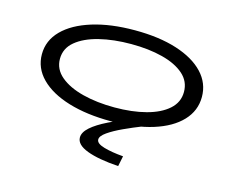

<svg xmlns="http://www.w3.org/2000/svg" viewBox="-96 -609 1192 969"><g transform="rotate(15 500.0 -125.0)"><path d="M497 8Q371 8 275.5 -21Q180 -50 127 -103.5Q74 -157 74 -229Q74 -301 127 -354.5Q180 -408 275.5 -437.5Q371 -467 497 -467Q624 -467 716.5 -437.5Q809 -408 859.5 -354.5Q910 -301 910 -229Q910 -157 859.5 -103.5Q809 -50 716.5 -21Q624 8 497 8ZM497 -64Q589 -64 661 -83Q733 -102 774.5 -139Q816 -176 816 -230Q816 -285 774.5 -321.5Q733 -358 661 -376.5Q589 -395 497 -395Q405 -395 330.5 -376.5Q256 -358 212 -321.5Q168 -285 168 -230Q168 -176 212 -139Q256 -102 330.5 -83Q405 -64 497 -64ZM603 163 592 217Q487 210 427.5 187.5Q368 165 368 127Q368 100 398.5 73Q429 46 484 19Q539 -8 610 -34L664 -10Q613 10 566.5 31.5Q520 53 490 74Q460 95 460 113Q460 134 501 146Q542 158 603 163Z"/></g></svg>

Font: Inconsolata UltraExpanded
Style: Regular
Weight: 400
Width: 9
Monospace: yes
Designer: Raph Levien, Cyreal, Brenton Simpson
Foundry: Raph Levien, Cyreal, Google
Version: Version 3.000; ttfautohint (v1.8.2.53-6de2)